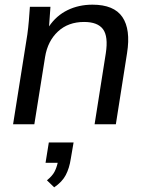

<svg xmlns="http://www.w3.org/2000/svg" viewBox="-20 -532 629 822"><path d="M36 0 97 -384Q101 -413 103.5 -443Q106 -473 108 -503H196L190 -419Q221 -465 269 -488.5Q317 -512 376 -512Q468 -512 504 -459Q540 -406 524 -305L476 0H385L433 -304Q444 -376 421 -407Q398 -438 340 -438Q272 -438 228 -397Q184 -356 173 -288L127 0ZM212 270 181 240Q204 221 213 204Q222 187 227 165H175L189 78H295L283 148Q277 188 261.5 217.5Q246 247 212 270Z"/></svg>

Font: Mulish Medium
Style: Italic
Weight: 500
Italic angle: -9°
Designer: Vernon Adams
Foundry: Vernon Adams
Version: Version 3.603; ttfautohint (v1.8.3)